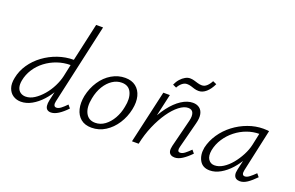

<svg xmlns="http://www.w3.org/2000/svg" viewBox="-89 -1054 2162 1406"><g transform="rotate(20 992.5 -351.5)"><path d="M133 6Q99 6 72.5 -11Q46 -28 34 -61.5Q22 -95 32 -143Q43 -200 77 -250Q111 -300 161.5 -337Q212 -374 271.5 -394.5Q331 -415 394 -415L460 -711H514L374 -83Q370 -65 374.5 -53.5Q379 -42 393 -42Q409 -42 427.5 -56Q446 -70 469 -94L489 -70Q455 -34 424 -14.5Q393 5 367 5Q348 5 337 -4.5Q326 -14 324 -32.5Q322 -51 327 -74L364 -243L398 -277Q385 -222 358 -171Q331 -120 294.5 -80Q258 -40 216.5 -17Q175 6 133 6ZM153 -41Q187 -41 220.5 -62.5Q254 -84 284 -119Q314 -154 335 -196Q356 -238 365 -278L389 -391L415 -371H385Q332 -371 282.5 -354Q233 -337 192 -306Q151 -275 124 -233Q97 -191 88 -143Q82 -111 88.5 -88Q95 -65 112.5 -53Q130 -41 153 -41Z M684 8Q632 8 600 -18.5Q568 -45 557 -90.5Q546 -136 557 -193Q571 -258 605.5 -310Q640 -362 689.5 -391Q739 -420 794 -420Q845 -420 877.5 -394.5Q910 -369 921.5 -324.5Q933 -280 921 -222Q908 -159 874 -106.5Q840 -54 791 -23Q742 8 684 8ZM698 -35Q738 -35 772 -60Q806 -85 830 -127Q854 -169 863 -219Q878 -287 857.5 -332.5Q837 -378 782 -378Q744 -378 710 -355.5Q676 -333 651 -292.5Q626 -252 615 -196Q600 -123 622.5 -79Q645 -35 698 -35Z M1331 5Q1313 5 1300.5 -3Q1288 -11 1284.5 -27Q1281 -43 1287 -69L1341 -284Q1351 -323 1342 -347Q1333 -371 1302 -371Q1270 -371 1232.5 -342Q1195 -313 1159.5 -262Q1124 -211 1095 -144Q1066 -77 1050 0H1011Q1034 -95 1069 -172Q1104 -249 1146 -304Q1188 -359 1233.5 -388.5Q1279 -418 1322 -418Q1353 -418 1373.5 -402.5Q1394 -387 1400 -357.5Q1406 -328 1394 -283L1342 -82Q1337 -64 1340 -53Q1343 -42 1357 -42Q1374 -42 1392.5 -56Q1411 -70 1435 -94L1455 -70Q1421 -35 1390 -15Q1359 5 1331 5ZM998 0 1092 -413H1143L1050 0ZM1167 -480 1139 -493Q1151 -520 1168 -539Q1185 -558 1204 -568.5Q1223 -579 1241 -579Q1257 -579 1273 -574.5Q1289 -570 1305 -565Q1321 -560 1338 -560Q1359 -560 1376.5 -576.5Q1394 -593 1406 -617L1435 -604Q1415 -561 1387.5 -537Q1360 -513 1330 -513Q1311 -513 1295.5 -518Q1280 -523 1265.5 -527.5Q1251 -532 1234 -532Q1215 -532 1197 -517.5Q1179 -503 1167 -480Z M1605 6Q1549 6 1525 -36.5Q1501 -79 1512 -138Q1525 -195 1559.5 -246Q1594 -297 1644 -335Q1694 -373 1753 -394.5Q1812 -416 1872 -416Q1886 -416 1897 -415Q1908 -414 1916 -413L1844 -83Q1835 -41 1862 -41Q1878 -41 1897.5 -56Q1917 -71 1940 -94L1960 -70Q1925 -34 1896 -14.5Q1867 5 1839 5Q1821 5 1809 -3Q1797 -11 1793 -27.5Q1789 -44 1795 -70L1834 -243L1868 -277Q1855 -222 1828 -171.5Q1801 -121 1765 -81Q1729 -41 1687.5 -17.5Q1646 6 1605 6ZM1625 -41Q1658 -41 1691.5 -62Q1725 -83 1754 -118Q1783 -153 1805 -195Q1827 -237 1836 -278L1860 -391L1888 -368Q1882 -369 1873 -369.5Q1864 -370 1856 -370Q1808 -370 1761 -353Q1714 -336 1674 -304.5Q1634 -273 1606 -230.5Q1578 -188 1568 -138Q1560 -91 1577 -66Q1594 -41 1625 -41Z"/></g></svg>

Font: Ysabeau Office Light
Style: Italic
Weight: 300
Italic angle: -12°
Designer: Christian Thalmann (Catharsis Fonts)
Version: Version 2.001;gftools[0.9.30]; featfreeze: tnum,lnum,ss02